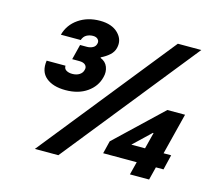

<svg xmlns="http://www.w3.org/2000/svg" viewBox="-98 -810 1064 935"><g transform="rotate(15 433.5 -342.5)"><path d="M220 -315Q156.7 -315 121.7 -344.2Q86.7 -373.3 95 -430H190Q189.2 -415 201.2 -407.5Q213.3 -400 231.7 -400Q253.3 -400 267.9 -409.6Q282.5 -419.2 285.8 -435Q290 -449.2 280.4 -459.2Q270.8 -469.2 249.2 -469.2H213.3L232.5 -545.8H267.5Q282.5 -545.8 295.8 -552.5Q309.2 -559.2 312.5 -574.2Q315.8 -586.7 307.5 -595.8Q299.2 -605 282.5 -605Q265 -605 250.4 -597.1Q235.8 -589.2 229.2 -570H129.2Q143.3 -622.5 188.8 -653.8Q234.2 -685 296.7 -685Q356.7 -685 388.8 -652.9Q420.8 -620.8 410 -578.3Q405 -557.5 387.5 -541.7Q370 -525.8 345.8 -514.2L345 -510.8Q371.7 -500.8 381.2 -476.2Q390.8 -451.7 383.3 -424.2Q371.7 -375.8 328.3 -345.4Q285 -315 220 -315ZM150.8 0 690.8 -675H809.2L269.2 0ZM630 0 646.7 -65.8H477.5L493.3 -130L725 -350H814.2L761.7 -141.7H800L781.7 -65.8H743.3L726.7 0ZM599.2 -141.7H668.3L689.2 -224.2H685.8Z"/></g></svg>

Font: Funnel Sans ExtraBold
Style: Italic
Weight: 800
Italic angle: -14.036°
Version: Version 1.000; Beta; Release 5; Build 24; ttfautohint (v1.8.